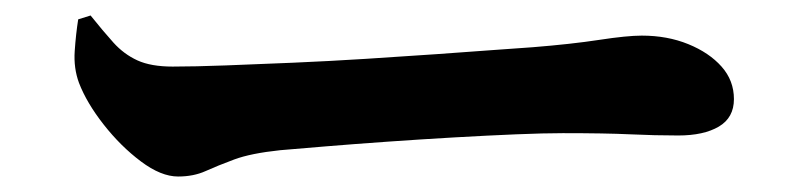

<svg xmlns="http://www.w3.org/2000/svg" viewBox="-20 -490 1040 248"><path d="M210 -262Q188 -262 162 -281.5Q136 -301 114 -329Q92 -357 82 -383Q75 -402 76.5 -424Q78 -446 81 -465L97 -470Q113 -450 126.5 -435Q140 -420 157.5 -412Q175 -404 203 -404Q231 -404 271.5 -405.5Q312 -407 358.5 -409Q405 -411 452.5 -414Q500 -417 543 -420Q586 -423 619 -425.5Q652 -428 668 -429Q718 -433 754 -438.5Q790 -444 809 -444Q842 -444 869 -433Q896 -422 912 -404Q928 -386 928 -362Q928 -338 908.5 -326.5Q889 -315 856 -315Q826 -315 794 -316.5Q762 -318 707 -318Q683 -318 646.5 -316.5Q610 -315 566.5 -312.5Q523 -310 480.5 -307Q438 -304 401.5 -301Q365 -298 342 -296Q304 -292 282.5 -284Q261 -276 245.5 -269Q230 -262 210 -262Z"/></svg>

Font: Noto Serif SC ExtraLight ExtraBold
Style: Regular
Weight: 800
Version: Version 2.002-H1;hotconv 1.1.0;makeotfexe 2.6.0